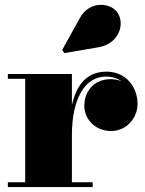

<svg xmlns="http://www.w3.org/2000/svg" viewBox="-20 -761 588 781"><path d="M382.5 -569C462 -583 490.5 -662.5 457.5 -710.5C430.5 -749.5 345.5 -761 305 -688L233 -558L241.5 -545ZM12 -19.5V0H357V-19.5H272.5V-212C272.5 -357 324.5 -449.5 410.5 -449.5C436 -449.5 457.5 -442.5 474.5 -430.5C461 -436 446.5 -439 430.5 -439C362.5 -439 323 -390 323 -330.5C323 -275.5 368.5 -228 431.5 -228C494.5 -228 539.5 -280 539.5 -339C539.5 -403 496 -469.5 413 -469.5C334 -469.5 291 -416.5 272.5 -333.5V-460H12V-440.5H82.5V-19.5Z"/></svg>

Font: Bodoni* 11pt Fatface
Style: Regular
Weight: 900
Version: Version 2.3